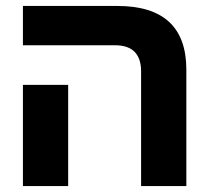

<svg xmlns="http://www.w3.org/2000/svg" viewBox="-20 -625 698 645"><path d="M454 0V-385Q454 -473 366 -473H57V-605H374Q606 -605 606 -391V0ZM57 -340H209V0H57Z"/></svg>

Font: Noto Sans Hebrew ExtraCondensed ExtraBold
Style: Regular
Weight: 800
Width: 2
Designer: Monotype Design Team
Foundry: Monotype Imaging Inc.
Version: Version 2.004; ttfautohint (v1.8.4.7-5d5b)